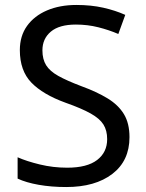

<svg xmlns="http://www.w3.org/2000/svg" viewBox="-20 -744 589 774"><path d="M502 -191Q502 -96 433 -43Q364 10 247 10Q187 10 136 1Q85 -8 51 -24V-110Q87 -94 140.5 -81Q194 -68 251 -68Q331 -68 371.5 -99Q412 -130 412 -183Q412 -218 397 -242Q382 -266 345.5 -286.5Q309 -307 244 -330Q153 -363 106.5 -411Q60 -459 60 -542Q60 -599 89 -639.5Q118 -680 169.5 -702Q221 -724 288 -724Q347 -724 396 -713Q445 -702 485 -684L457 -607Q420 -623 376.5 -634Q333 -645 286 -645Q219 -645 185 -616.5Q151 -588 151 -541Q151 -505 166 -481Q181 -457 215 -438Q249 -419 307 -397Q370 -374 413.5 -347.5Q457 -321 479.5 -284Q502 -247 502 -191Z"/></svg>

Font: Noto Sans Nag Mundari
Style: Regular
Weight: 400
Designer: Muthu Nedumaran
Version: Version 1.000; ttfautohint (v1.8.4.7-5d5b)